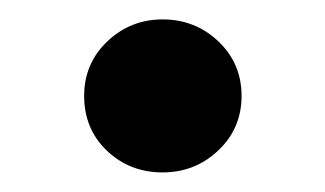

<svg xmlns="http://www.w3.org/2000/svg" viewBox="-20 -176 332 196"><path d="M65.9 -78.1Q65.9 -111.3 89.6 -133.8Q113.3 -156.2 146 -156.2Q179.2 -156.2 202.9 -133.8Q226.6 -111.3 226.6 -78.1Q226.6 -44.9 202.9 -22.5Q179.2 0 146 0Q112.3 0 89.1 -22.2Q65.9 -44.4 65.9 -78.1Z"/></svg>

Font: Vazirmatn UI NL SemiBold
Style: Regular
Weight: 600
Designer: Saber Rastikerdar
Foundry: Saber Rastikerdar
Version: Version 33.003